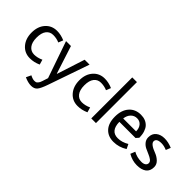

<svg xmlns="http://www.w3.org/2000/svg" viewBox="-28 -1427 2378 2378"><g transform="rotate(45 1161.5 -238.0)"><path d="M251 -468Q318 -468 387 -438L362 -376Q311 -398 253.5 -398Q196 -398 162.5 -355Q129 -312 129 -229Q129 -146 164 -102Q199 -58 256 -58Q313 -58 374 -86L393 -20Q323 12 251 12Q158 12 99.5 -55.5Q41 -123 41 -229.5Q41 -336 99.5 -402Q158 -468 251 -468Z M383 212 414 147Q457 170 488 170Q515 170 524 161L537 148Q550 135 560 103Q570 71 576 53.5Q582 36 585 26L418 -456H504L622 -91H626L744 -456H830L644 81Q611 177 583.5 209.5Q556 242 502 242Q448 242 383 212Z M1087 -468Q1154 -468 1223 -438L1198 -376Q1147 -398 1089.5 -398Q1032 -398 998.5 -355Q965 -312 965 -229Q965 -146 1000 -102Q1035 -58 1092 -58Q1149 -58 1210 -86L1229 -20Q1159 12 1087 12Q994 12 935.5 -55.5Q877 -123 877 -229.5Q877 -336 935.5 -402Q994 -468 1087 -468Z M1316 -718H1398V0H1316Z M1721 -58Q1793 -58 1865 -101L1894 -41Q1810 12 1714.5 12Q1619 12 1563 -48.5Q1507 -109 1507 -223Q1507 -337 1565 -402.5Q1623 -468 1719 -468Q1806 -468 1856 -414Q1877 -392 1891.5 -350Q1906 -308 1906 -251L1875 -216H1592Q1595 -58 1721 -58ZM1596 -279H1822Q1822 -335 1793 -369Q1764 -403 1716.5 -403Q1669 -403 1636 -369.5Q1603 -336 1596 -279Z M2245 -376Q2194 -398 2149 -398Q2062 -398 2062 -345Q2062 -299 2178 -256Q2221 -240 2257.5 -206Q2294 -172 2294 -124Q2294 -55 2249 -21.5Q2204 12 2124 12Q2044 12 1968 -32L1993 -94Q2056 -58 2136 -58Q2170 -58 2191 -72.5Q2212 -87 2212 -112Q2212 -137 2188 -155Q2164 -173 2130 -187Q2096 -201 2062 -217.5Q2028 -234 2004 -264Q1980 -294 1980 -335Q1980 -399 2023.5 -433.5Q2067 -468 2134 -468Q2201 -468 2270 -438Z"/></g></svg>

Font: Average Sans
Style: Regular
Weight: 400
Designer: Eduardo Rodriguez Tunni
Foundry: Eduardo Rodriguez Tunni
Version: Version 1.002